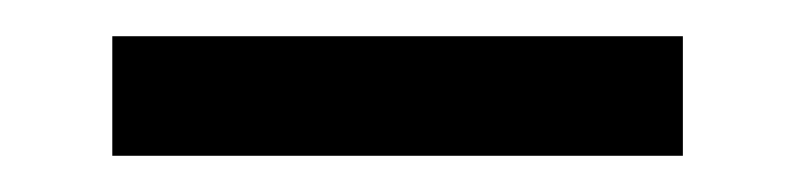

<svg xmlns="http://www.w3.org/2000/svg" viewBox="-20 -311 439 106"><path d="M357 -291V-225H42V-291Z"/></svg>

Font: Arima Madurai
Style: Bold
Weight: 700
Designer: Joana Correia and Natanael Gama
Foundry: NDISCOVER
Version: Version 1.019